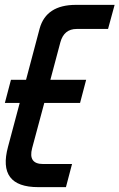

<svg xmlns="http://www.w3.org/2000/svg" viewBox="-32 -769 491 789"><path d="M283 -650Q231 -650 216 -595L175 -441H322L297 -346H150L100 -160Q83 -95 145 -95H264L239 0H125Q-44 0 1 -166L49 -346H-12L13 -441H75L131 -652Q158 -749 280 -749H439L412 -650Z"/></svg>

Font: Air America
Style: Regular
Weight: 400
Designer: William G. Sherman
Foundry: Aaron Bell – Saja Typeworks
Version: Version 1.100;PS 001.100;hotconv 1.0.88;makeotf.lib2.5.64775